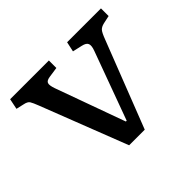

<svg xmlns="http://www.w3.org/2000/svg" viewBox="-121 -670 834 834"><g transform="rotate(-45 296.0 -253.5)"><path d="M246 0 91 -399Q81 -425 74.5 -435.5Q68 -446 47 -450L12 -458L22 -507H260V-461L212 -454Q192 -451 188 -440.5Q184 -430 193 -404L309 -83H314L429 -397Q438 -421 433.5 -433.5Q429 -446 406 -451L362 -461L372 -507H580V-460L543 -452Q526 -448 517.5 -439Q509 -430 497 -398L342 0Z"/></g></svg>

Font: Literata 12pt
Style: Regular
Weight: 400
Designer: Latin by Veronika Burian and Jose Scaglione. Greek by Irene Vlachou. Cyrillic by Vera Evstafieva.
Foundry: TypeTogether
Version: Version 3.002